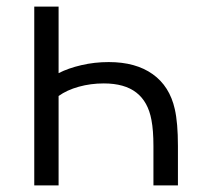

<svg xmlns="http://www.w3.org/2000/svg" viewBox="-20 -560 598 580"><path d="M157 -339Q186 -354 225.8 -363.2Q265.5 -372.5 308.5 -372.5Q390 -372.5 441.2 -336Q492.5 -299.5 508 -230.5Q517.5 -189 517.5 -119V0H443.5V-119Q443.5 -166.5 437.5 -197.5Q427.5 -252.5 392 -280.2Q356.5 -308 293.5 -308Q254 -308 218 -298Q182 -288 157 -270V0H83.5V-540H157Z"/></svg>

Font: CCSD_manrope
Style: Regular
Weight: 400
Designer: Mikhail Sharanda
Foundry: Mikhail Sharanda
Version: Version 4.503